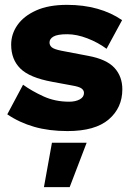

<svg xmlns="http://www.w3.org/2000/svg" viewBox="-20 -530 541 791"><path d="M258 10Q182 10 121 -7.5Q60 -25 10 -59L75 -181Q111 -155 159 -133Q207 -111 265 -111Q291 -111 308.5 -120.5Q326 -130 326 -147Q326 -158 316 -165.5Q306 -173 276 -178L195 -193Q102 -210 64 -247.5Q26 -285 26 -346Q26 -390 52 -427Q78 -464 129 -487Q180 -510 256 -510Q324 -510 381 -494Q438 -478 483 -447L419 -329Q384 -355 340 -372Q296 -389 257 -389Q217 -389 200.5 -379.5Q184 -370 184 -355Q184 -343 193.5 -335Q203 -327 233 -321L343 -300Q419 -286 451.5 -250.5Q484 -215 484 -162Q484 -86 428 -38Q372 10 258 10ZM337 58 267 241H161L194 58Z"/></svg>

Font: Prodigy Sans
Style: Bold
Weight: 700
Designer: Wei Huang
Foundry: Wei Huang
Version: Version 1.003; ttfautohint (v1.8.3)